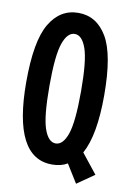

<svg xmlns="http://www.w3.org/2000/svg" viewBox="-88 -765 607 898"><g transform="rotate(10 215.0 -315.5)"><path d="M284 -8Q254 10 211 10Q26 10 26 -350Q26 -544 75 -627Q124 -710 211 -710Q298 -710 347 -627Q396 -544 396 -350Q396 -161 346 -71L420 22L338 79ZM286 -350Q286 -495 266 -552.5Q246 -610 211 -610Q176 -610 156 -552.5Q136 -495 136 -350Q136 -205 156 -147.5Q176 -90 211 -90Q246 -90 266 -147.5Q286 -205 286 -350Z"/></g></svg>

Font: Piscolabis
Style: Regular
Weight: 400
Designer: Ariel Martín Pérez
Foundry: Tunera Type Foundry
Version: Version 1.000